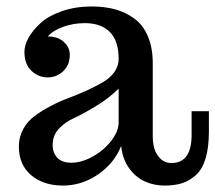

<svg xmlns="http://www.w3.org/2000/svg" viewBox="-20 -558 663 591"><path d="M142.1 -111.8Q142.1 -87.4 156.5 -72.3Q170.9 -57.1 199.2 -57.1Q231.4 -57.1 265.9 -76.4Q300.3 -95.7 322.8 -125Q345.2 -154.3 345.2 -181.2V-285.2Q314 -254.4 273.2 -230Q232.4 -205.6 206.3 -193.8Q180.2 -182.1 161.1 -161.6Q142.1 -141.1 142.1 -111.8ZM623 -152.8Q623 -104 612.8 -70.3Q602.5 -36.6 583 -19Q563.5 -1.5 540.5 5.9Q517.6 13.2 486.8 13.2Q454.1 13.2 425.8 0.5Q397.5 -12.2 377.2 -40.5Q356.9 -68.8 353 -108.9Q332 -55.7 282 -21.2Q231.9 13.2 173.8 13.2Q113.8 13.2 75.9 -18.8Q38.1 -50.8 38.1 -106.9Q38.1 -136.2 51.3 -160.4Q64.5 -184.6 86.2 -200.7Q107.9 -216.8 135.5 -231.4Q163.1 -246.1 191.7 -256.6Q220.2 -267.1 247.8 -279.8Q275.4 -292.5 297.1 -305.2Q318.8 -317.9 332 -336.2Q345.2 -354.5 345.2 -377Q345.2 -432.6 317.9 -459.7Q290.5 -486.8 241.2 -486.8Q206.5 -486.8 175.3 -475.8Q144 -464.8 127 -445.8Q158.2 -445.8 176.5 -429Q194.8 -412.1 194.8 -389.2Q194.8 -358.4 174.8 -339.1Q154.8 -319.8 127 -319.8Q98.1 -319.8 76.7 -340.1Q55.2 -360.4 55.2 -398.9Q55.2 -418.9 68.1 -442.1Q81.1 -465.3 105.2 -487.3Q129.4 -509.3 170.9 -523.7Q212.4 -538.1 262.2 -538.1Q302.2 -538.1 335 -529.1Q367.7 -520 394.3 -500.2Q420.9 -480.5 435.5 -445.6Q450.2 -410.6 450.2 -362.8V-138.2Q450.2 -119.1 454.8 -101.8Q459.5 -84.5 473.1 -70.3Q486.8 -56.2 507.8 -56.2Q569.8 -56.2 569.8 -143.1V-215.8H623Z"/></svg>

Font: Trocchi
Style: Regular
Weight: 400
Designer: vernon adams
Version: Version 1.0; ttfautohint (v0.8) -l 6 -r 50 -G 100